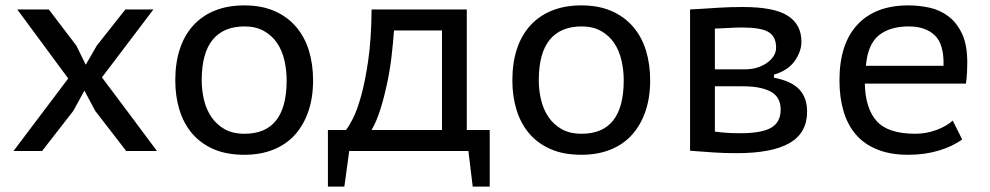

<svg xmlns="http://www.w3.org/2000/svg" viewBox="-20 -560 3671 712"><path d="M233 -269 44 -525H161L263 -391L298 -320L339 -391L445 -525H549L358 -273Q408 -206 460 -137Q512 -68 562 0H448L333 -149L293 -224L252 -149L136 0H30Z M630 -262Q630 -327 647 -378.5Q664 -430 697 -466Q730 -502 777.5 -521Q825 -540 886 -540Q950 -540 998 -519Q1046 -498 1078 -460.5Q1110 -423 1125.5 -372.5Q1141 -322 1141 -262Q1141 -198 1123.5 -147Q1106 -96 1073.5 -60Q1041 -24 993.5 -5Q946 14 886 14Q820 14 772 -7Q724 -28 692.5 -65Q661 -102 645.5 -152.5Q630 -203 630 -262ZM728 -262Q728 -225 736.5 -189.5Q745 -154 764 -126Q783 -98 813 -81Q843 -64 887 -64Q1043 -64 1043 -262Q1043 -301 1034.5 -337Q1026 -373 1007.5 -400.5Q989 -428 959 -445Q929 -462 887 -462Q809 -462 768.5 -412.5Q728 -363 728 -262Z M1796 132H1733L1717 0H1275L1257 132H1196V-78H1263Q1273 -90 1288.5 -120Q1304 -150 1319 -203.5Q1334 -257 1345.5 -336Q1357 -415 1358 -525H1711V-78H1796ZM1619 -78V-447H1441Q1438 -402 1432 -351Q1426 -300 1415.5 -250.5Q1405 -201 1391 -156Q1377 -111 1358 -78Z M1880 -262Q1880 -327 1897 -378.5Q1914 -430 1947 -466Q1980 -502 2027.5 -521Q2075 -540 2136 -540Q2200 -540 2248 -519Q2296 -498 2328 -460.5Q2360 -423 2375.5 -372.5Q2391 -322 2391 -262Q2391 -198 2373.5 -147Q2356 -96 2323.5 -60Q2291 -24 2243.5 -5Q2196 14 2136 14Q2070 14 2022 -7Q1974 -28 1942.5 -65Q1911 -102 1895.5 -152.5Q1880 -203 1880 -262ZM1978 -262Q1978 -225 1986.5 -189.5Q1995 -154 2014 -126Q2033 -98 2063 -81Q2093 -64 2137 -64Q2293 -64 2293 -262Q2293 -301 2284.5 -337Q2276 -373 2257.5 -400.5Q2239 -428 2209 -445Q2179 -462 2137 -462Q2059 -462 2018.5 -412.5Q1978 -363 1978 -262Z M2539 -525 2577 -527Q2609 -529 2647 -531.5Q2685 -534 2735 -534Q2851 -534 2901.5 -501.5Q2952 -469 2952 -405Q2952 -370 2927.5 -334.5Q2903 -299 2850 -283V-272Q2916 -259 2944.5 -228Q2973 -197 2973 -146Q2973 -67 2908 -29.5Q2843 8 2712 8Q2668 8 2629 5.5Q2590 3 2553 0Q2549 0 2546 -0.5Q2543 -1 2539 -1ZM2631 -72Q2653 -69 2674 -67.5Q2695 -66 2726 -66Q2805 -66 2840 -86.5Q2875 -107 2875 -154Q2875 -173 2868 -189Q2861 -205 2845 -216Q2829 -227 2801.5 -233.5Q2774 -240 2734 -240H2631ZM2745 -303Q2767 -303 2787 -309Q2807 -315 2823 -326Q2839 -337 2848.5 -351.5Q2858 -366 2858 -383Q2858 -425 2829.5 -441.5Q2801 -458 2732 -458Q2709 -458 2685.5 -456.5Q2662 -455 2631 -454V-303Z M3548 -43Q3513 -17 3461 -1.5Q3409 14 3348 14Q3282 14 3233.5 -5.5Q3185 -25 3154 -61Q3123 -97 3108 -148Q3093 -199 3093 -262Q3093 -397 3159.5 -468.5Q3226 -540 3349 -540Q3388 -540 3427 -531.5Q3466 -523 3497 -499.5Q3528 -476 3547.5 -435Q3567 -394 3567 -328Q3567 -312 3566 -291Q3565 -270 3562 -250H3187Q3189 -158 3231 -111Q3273 -64 3374 -64Q3416 -64 3454 -78.5Q3492 -93 3513 -113ZM3479 -316Q3481 -396 3446.5 -429Q3412 -462 3350 -462Q3280 -462 3239 -429Q3198 -396 3191 -316Z"/></svg>

Font: PT Sans Caption
Style: Regular
Weight: 400
Designer: A.Korolkova, O.Umpeleva, V.Yefimov
Foundry: ParaType Ltd
Version: Version 2.004W OFL